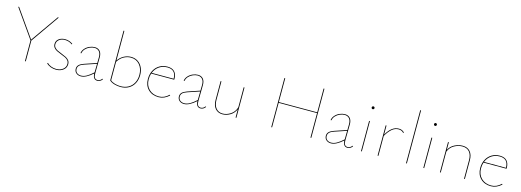

<svg xmlns="http://www.w3.org/2000/svg" viewBox="-2 -1596 6746 2484"><g transform="rotate(15 3371.0 -354.0)"><path d="M319 -278V0H308V-278L41 -658H54L313 -289L572 -658H585Z M593 -48 601 -55Q621 -33 654.5 -20Q688 -7 724 -7Q777 -7 812.5 -35Q848 -63 848 -106Q848 -134 833 -152.5Q818 -171 795.5 -182Q773 -193 736 -207Q697 -222 674.5 -233.5Q652 -245 636 -265Q620 -285 620 -314Q620 -358 654 -383.5Q688 -409 738 -409Q767 -409 794 -400Q821 -391 842 -374L835 -366Q817 -382 791 -390.5Q765 -399 738 -399Q692 -399 661.5 -375.5Q631 -352 631 -314Q631 -288 645.5 -270.5Q660 -253 681.5 -242Q703 -231 740 -217Q781 -201 804 -189Q827 -177 843 -157Q859 -137 859 -106Q859 -58 820.5 -27.5Q782 3 724 3Q684 3 649 -11Q614 -25 593 -48Z M1344 -35Q1332 -17 1314.5 -7Q1297 3 1277 3Q1248 3 1232 -18Q1216 -39 1216 -79Q1125 3 1056 3Q1018 3 993 -18.5Q968 -40 968 -76Q968 -106 987.5 -126.5Q1007 -147 1052 -163L1218 -219L1219 -294Q1220 -346 1197 -372.5Q1174 -399 1134 -399Q1104 -399 1071 -385Q1038 -371 1014.5 -345.5Q991 -320 986 -287H975Q980 -322 1005 -350Q1030 -378 1065.5 -393.5Q1101 -409 1135 -409Q1181 -409 1206 -379Q1231 -349 1230 -294L1227 -82Q1225 -7 1278 -7Q1294 -7 1309 -15.5Q1324 -24 1335 -40ZM1056 -7Q1092 -7 1130 -28Q1168 -49 1216 -93L1218 -208L1057 -154Q1013 -139 996 -120.5Q979 -102 979 -77Q979 -43 1001 -25Q1023 -7 1056 -7Z M1795 -211Q1795 -149 1769.5 -100Q1744 -51 1697 -24Q1650 3 1587 3Q1545 3 1503 -9.5Q1461 -22 1438 -45V-711H1449V-314Q1482 -362 1527.5 -385.5Q1573 -409 1622 -409Q1674 -409 1713 -383.5Q1752 -358 1773.5 -313Q1795 -268 1795 -211ZM1784 -211Q1784 -293 1739.5 -346Q1695 -399 1621 -399Q1573 -399 1527 -374Q1481 -349 1449 -296V-50Q1468 -30 1507 -18.5Q1546 -7 1586 -7Q1646 -7 1691 -33Q1736 -59 1760 -105.5Q1784 -152 1784 -211Z M2238 -57Q2172 3 2098 3Q2010 3 1957 -50Q1904 -103 1904 -189Q1904 -254 1930.5 -304Q1957 -354 2003.5 -381.5Q2050 -409 2109 -409Q2173 -409 2204.5 -374.5Q2236 -340 2236 -278Q2236 -271 2235 -268H1927Q1915 -232 1915 -189Q1915 -107 1965.5 -57Q2016 -7 2098 -7Q2171 -7 2230 -65ZM1931 -278H2225Q2225 -399 2110 -399Q2048 -399 2000.5 -366.5Q1953 -334 1931 -278Z M2726 -35Q2714 -17 2696.5 -7Q2679 3 2659 3Q2630 3 2614 -18Q2598 -39 2598 -79Q2507 3 2438 3Q2400 3 2375 -18.5Q2350 -40 2350 -76Q2350 -106 2369.5 -126.5Q2389 -147 2434 -163L2600 -219L2601 -294Q2602 -346 2579 -372.5Q2556 -399 2516 -399Q2486 -399 2453 -385Q2420 -371 2396.5 -345.5Q2373 -320 2368 -287H2357Q2362 -322 2387 -350Q2412 -378 2447.5 -393.5Q2483 -409 2517 -409Q2563 -409 2588 -379Q2613 -349 2612 -294L2609 -82Q2607 -7 2660 -7Q2676 -7 2691 -15.5Q2706 -24 2717 -40ZM2438 -7Q2474 -7 2512 -28Q2550 -49 2598 -93L2600 -208L2439 -154Q2395 -139 2378 -120.5Q2361 -102 2361 -77Q2361 -43 2383 -25Q2405 -7 2438 -7Z M3140 -406V0H3129V-110Q3103 -53 3053.5 -25Q3004 3 2953 3Q2891 3 2855.5 -39Q2820 -81 2820 -157V-406H2831V-157Q2831 -87 2863.5 -47Q2896 -7 2953 -7Q3006 -7 3057.5 -40Q3109 -73 3129 -138V-406Z M4143 -658V0H4132V-329H3618V0H3607V-658H3618V-339H4132V-658Z M4694 -35Q4682 -17 4664.5 -7Q4647 3 4627 3Q4598 3 4582 -18Q4566 -39 4566 -79Q4475 3 4406 3Q4368 3 4343 -18.5Q4318 -40 4318 -76Q4318 -106 4337.5 -126.5Q4357 -147 4402 -163L4568 -219L4569 -294Q4570 -346 4547 -372.5Q4524 -399 4484 -399Q4454 -399 4421 -385Q4388 -371 4364.5 -345.5Q4341 -320 4336 -287H4325Q4330 -322 4355 -350Q4380 -378 4415.5 -393.5Q4451 -409 4485 -409Q4531 -409 4556 -379Q4581 -349 4580 -294L4577 -82Q4575 -7 4628 -7Q4644 -7 4659 -15.5Q4674 -24 4685 -40ZM4406 -7Q4442 -7 4480 -28Q4518 -49 4566 -93L4568 -208L4407 -154Q4363 -139 4346 -120.5Q4329 -102 4329 -77Q4329 -43 4351 -25Q4373 -7 4406 -7Z M4809 -406H4820V0H4809ZM4796 -583Q4796 -591 4801.5 -596.5Q4807 -602 4815 -602Q4823 -602 4828.5 -596.5Q4834 -591 4834 -583Q4834 -576 4828.5 -570Q4823 -564 4815 -564Q4807 -564 4801.5 -569.5Q4796 -575 4796 -583Z M5283 -376 5275 -369Q5251 -399 5207 -399Q5159 -399 5118.5 -365Q5078 -331 5042 -267V0H5031V-406H5042V-285Q5113 -409 5208 -409Q5256 -409 5283 -376Z M5412 -711H5423V0H5412Z M5644 -406H5655V0H5644ZM5631 -583Q5631 -591 5636.5 -596.5Q5642 -602 5650 -602Q5658 -602 5663.5 -596.5Q5669 -591 5669 -583Q5669 -576 5663.5 -570Q5658 -564 5650 -564Q5642 -564 5636.5 -569.5Q5631 -575 5631 -583Z M6200 -249V0H6189V-249Q6189 -321 6156 -360Q6123 -399 6062 -399Q6007 -399 5953.5 -369.5Q5900 -340 5877 -280V0H5866V-406H5877V-304Q5904 -357 5957 -383Q6010 -409 6063 -409Q6128 -409 6164 -367Q6200 -325 6200 -249Z M6689 -57Q6623 3 6549 3Q6461 3 6408 -50Q6355 -103 6355 -189Q6355 -254 6381.5 -304Q6408 -354 6454.5 -381.5Q6501 -409 6560 -409Q6624 -409 6655.5 -374.5Q6687 -340 6687 -278Q6687 -271 6686 -268H6378Q6366 -232 6366 -189Q6366 -107 6416.5 -57Q6467 -7 6549 -7Q6622 -7 6681 -65ZM6382 -278H6676Q6676 -399 6561 -399Q6499 -399 6451.5 -366.5Q6404 -334 6382 -278Z"/></g></svg>

Font: Ysabeau Hairline
Style: Regular
Weight: 100
Designer: Christian Thalmann (Catharsis Fonts)
Version: Version 0.003